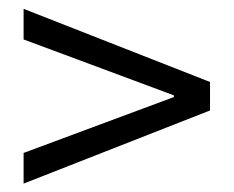

<svg xmlns="http://www.w3.org/2000/svg" viewBox="-20 -553 537 441"><path d="M34.2 -532.7V-462.4L379.4 -334V-330.1L34.2 -201.7V-131.3L462.4 -299.3V-364.7Z"/></svg>

Font: Varta
Style: Regular
Weight: 400
Designer: Joana Correia, Viktoriya Grabowska, Eben Sorkin
Foundry: Sorkin Type
Version: Version 1.003; ttfautohint (v1.3) -l 8 -r 24 -G 200 -x 12 -H